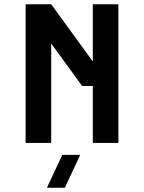

<svg xmlns="http://www.w3.org/2000/svg" viewBox="-20 -670 675 900"><path d="M365 -267H415V0H535V-650H415V-382L220 -650H100V0H220V-466ZM200 210H284L356 56H272Z"/></svg>

Font: Grotesk 03
Style: Bold
Weight: 500
Designer: Frank Adebiaye, contributions by Jérémy Landes, Ariel Martín Pérez
Foundry: Velvetyne Type Foundry
Version: Version 3.000;Glyphs 3.1.2 (3150)